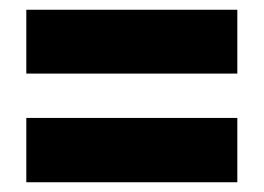

<svg xmlns="http://www.w3.org/2000/svg" viewBox="-20 -549 541 394"><path d="M34 -529H467V-398H34ZM34 -307H467V-175H34Z"/></svg>

Font: Noto Sans UI CondBlack
Style: Italic
Weight: 900
Width: 3
Italic angle: -12°
Designer: Monotype Design Team
Foundry: Monotype Imaging Inc.
Version: Version 1.001